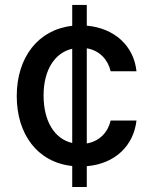

<svg xmlns="http://www.w3.org/2000/svg" viewBox="-20 -747 608 767"><path d="M268.5 0H326.7V-83.1C441.1 -92.7 514.2 -166.5 525.2 -265.6H421.9C410.2 -215.2 375 -182.2 326.7 -174V-554C379.6 -545.1 411.9 -506.7 421.9 -462.4H525.2C514.6 -564.3 436.8 -634.6 326.7 -644.5V-727.3H268.5V-643.8C132.8 -628.9 46.9 -518.1 46.9 -363.3C46.9 -210.6 129.6 -98.7 268.5 -83.8ZM154.1 -365.8C154.1 -467.3 198.5 -536.2 268.5 -552.2V-175.8C197.8 -192.1 154.1 -262.4 154.1 -365.8Z"/></svg>

Font: Margiela Sans Medium
Style: Regular
Weight: 500
Designer: Stefan Endress, Andreas Faust
Version: Version 1.100;FEAKit 1.0